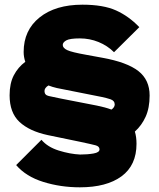

<svg xmlns="http://www.w3.org/2000/svg" viewBox="-20 -732 679 820"><path d="M321 68Q239 68 165 45Q91 22 49 -27L157 -135Q183 -104 231 -89Q279 -74 322 -72Q354 -72 379.5 -76.5Q405 -81 405 -94Q405 -107 388 -111.5Q371 -116 324 -126L184 -155Q105 -172 63 -211.5Q21 -251 21 -325Q21 -376 39 -410.5Q57 -445 88 -468Q81 -489 81 -510Q81 -603 149 -657.5Q217 -712 332 -712Q421 -712 475.5 -687.5Q530 -663 575 -616L467 -509Q439 -537 401 -552.5Q363 -568 321 -568Q278 -568 263 -559.5Q248 -551 248 -540Q248 -527 267 -518Q286 -509 348 -498L419 -485Q523 -466 571 -428.5Q619 -391 619 -324Q619 -271 602 -233.5Q585 -196 556 -170Q563 -147 563 -118Q563 -26 499 21Q435 68 321 68ZM394 -281Q429 -274 456 -264Q469 -273 470 -285Q470 -302 452 -308Q434 -314 414 -318L223 -356Q205 -360 187 -367Q170 -357 170 -343Q170 -326 188 -322Q206 -318 240 -311Z"/></svg>

Font: Prodigy Sans Black
Style: Regular
Weight: 900
Designer: Wei Huang
Foundry: Wei Huang
Version: Version 1.003; ttfautohint (v1.8.3)